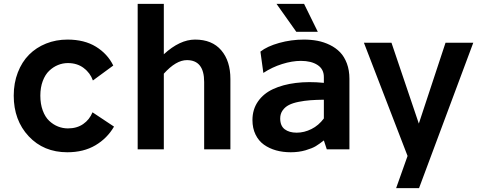

<svg xmlns="http://www.w3.org/2000/svg" viewBox="-20 -770 2463 990"><path d="M328.1 -565.9Q415 -565.9 474.9 -529.1Q534.7 -492.2 564 -432.1L459 -355Q445.3 -394 411.6 -419.4Q377.9 -444.8 330.1 -444.8Q303.7 -444.8 279.1 -434.8Q254.4 -424.8 233.6 -405Q212.9 -385.3 200.4 -352.1Q188 -318.8 188 -276.9Q188 -233.9 200.4 -200.2Q212.9 -166.5 233.6 -147Q254.4 -127.4 279.1 -117.7Q303.7 -107.9 330.1 -107.9Q376.5 -107.9 408.9 -130.4Q441.4 -152.8 457 -190.9L567.9 -117.2Q532.7 -56.6 471.9 -20.8Q411.1 15.1 327.1 15.1Q205.1 15.1 127.9 -67.4Q50.8 -149.9 50.8 -276.9Q50.8 -341.8 71.8 -396.2Q92.8 -450.7 129.6 -487.8Q166.5 -524.9 217.5 -545.4Q268.6 -565.9 328.1 -565.9Z M985.8 -565.9Q1073.7 -565.9 1120.8 -510.7Q1168 -455.6 1168 -362.8V0H1032.7V-347.2Q1032.7 -460 943.8 -460Q887.7 -460 824.7 -390.1V0H689.9V-750H824.7V-490.2Q907.2 -565.9 985.8 -565.9Z M1618.7 -606H1507.8L1405.8 -750H1547.9ZM1546.9 -565.9Q1584 -565.9 1617.2 -559.6Q1650.4 -553.2 1680.9 -538.3Q1711.4 -523.4 1733.4 -500.7Q1755.4 -478 1768.6 -442.9Q1781.7 -407.7 1781.7 -363.8V0H1665L1649.9 -45.9Q1626 -27.3 1608.2 -16.4Q1590.3 -5.4 1555.4 4.9Q1520.5 15.1 1479 15.1Q1438.5 15.1 1403.6 5.4Q1368.7 -4.4 1341.1 -23.9Q1313.5 -43.5 1297.6 -76.2Q1281.7 -108.9 1281.7 -150.9Q1281.7 -205.6 1310.1 -246.6Q1338.4 -287.6 1388.4 -310.8Q1438.5 -334 1505.1 -342.3Q1571.8 -350.6 1649.9 -342.8V-373Q1649.9 -413.6 1617.4 -434.8Q1585 -456.1 1531.7 -456.1Q1486.3 -456.1 1434.8 -439.9Q1383.3 -423.8 1337.9 -394L1322.8 -503.9Q1357.4 -531.2 1419.4 -548.6Q1481.4 -565.9 1546.9 -565.9ZM1649.9 -159.2V-255.9Q1610.8 -255.4 1580.8 -253.2Q1550.8 -251 1520 -244.9Q1489.3 -238.8 1469.5 -228.5Q1449.7 -218.3 1437.3 -200.7Q1424.8 -183.1 1424.8 -159.2Q1424.8 -121.1 1448 -103.5Q1471.2 -85.9 1509.8 -85.9Q1548.3 -85.9 1585.7 -104.5Q1623 -123 1649.9 -159.2Z M2277.3 -549.8H2420.4L2140.6 200.2H2022.5L2081.5 34.2L1856.4 -549.8H1998.5L2139.6 -132.8Z"/></svg>

Font: Stilu SemiBold
Style: Regular
Weight: 600
Designer: Genilson Lima Santos
Foundry: Genilson Lima Santos
Version: Version 1.200;PS 001.200;hotconv 1.0.88;makeotf.lib2.5.64775